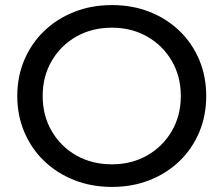

<svg xmlns="http://www.w3.org/2000/svg" viewBox="-20 -728 880 756"><path d="M421 8Q340 8 272 -19Q204 -46 154 -94Q104 -142 76 -207.5Q48 -273 48 -350Q48 -427 76 -492.5Q104 -558 154 -606Q204 -654 272 -681Q340 -708 421 -708Q501 -708 568.5 -681.5Q636 -655 686.5 -606.5Q737 -558 764.5 -492.5Q792 -427 792 -350Q792 -273 764.5 -207.5Q737 -142 686.5 -93.5Q636 -45 568.5 -18.5Q501 8 421 8ZM421 -81Q498 -81 559.5 -116Q621 -151 656.5 -212Q692 -273 692 -350Q692 -427 656.5 -488Q621 -549 559.5 -584Q498 -619 421 -619Q342 -619 280.5 -584Q219 -549 183.5 -488Q148 -427 148 -350Q148 -273 183.5 -212Q219 -151 280.5 -116Q342 -81 421 -81Z"/></svg>

Font: Montserrat Medium
Style: Regular
Weight: 500
Designer: Julieta Ulanovsky
Foundry: Julieta Ulanovsky
Version: Version 9.000; ttfautohint (v1.8.4.7-5d5b)